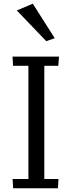

<svg xmlns="http://www.w3.org/2000/svg" viewBox="-20 -1006 380 1026"><path d="M46.9 -703.6H295.4L291.5 -654.3H216.8V-49.3H292.5L289.6 0H50.3L47.4 -49.3H131.8V-654.3H49.8ZM272.5 -801.8 227.1 -786.1 69.8 -950.2 155.3 -986.3Z"/></svg>

Font: Metrophobic
Style: Regular
Weight: 400
Designer: vernon adams
Foundry: vernon adams
Version: Version 1.000